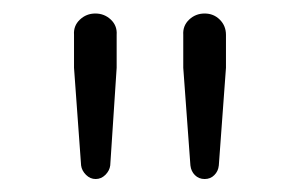

<svg xmlns="http://www.w3.org/2000/svg" viewBox="-20 -787 454 290"><path d="M102.5 -537.1 91.8 -684.6V-734.4Q90.8 -748 100.6 -757.3Q110.4 -766.6 124 -766.6Q137.7 -766.6 147.5 -757.3Q157.2 -748 156.2 -734.4V-684.6L146.5 -537.1Q145.5 -529.3 139.2 -522.9Q132.8 -516.6 124.5 -516.6Q116.2 -516.6 109.9 -522.9Q103.5 -529.3 102.5 -537.1ZM267.6 -537.1 256.8 -684.6V-734.4Q255.9 -748 265.6 -757.3Q275.4 -766.6 289.1 -766.6Q302.7 -766.6 312 -757.3Q321.3 -748 321.3 -734.4V-684.6L310.5 -537.1Q309.6 -528.3 303.7 -522.5Q297.9 -516.6 289.1 -516.6Q280.3 -516.6 274.4 -522.5Q268.6 -528.3 267.6 -537.1Z"/></svg>

Font: irohamaru Light
Style: Regular
Weight: 200
Designer: [Source Han Sans]
Ryoko NISHIZUKA  (kana & ideographs); Paul D. Hunt (Latin, Greek & Cyrillic); Wenlong ZHANG  (bopomofo
Version: Version 1.01